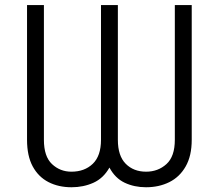

<svg xmlns="http://www.w3.org/2000/svg" viewBox="-20 -748 885 777"><path d="M89.4 -182.1V-727.5H157.7V-182.1Q157.7 -114.7 190.4 -84Q223.1 -53.2 269 -53.2Q322.3 -53.2 355.5 -85.2Q388.7 -117.2 388.7 -182.1V-727.5H457V-182.1Q457 -117.2 488.8 -85.2Q520.5 -53.2 571.3 -53.2Q619.6 -53.2 653.6 -84Q687.5 -114.7 687.5 -182.1V-727.5H755.9V-182.1Q755.9 -117.2 731.4 -74.5Q707 -31.7 665.3 -11Q623.5 9.8 570.8 9.8Q523.4 9.8 484.6 -8.5Q445.8 -26.9 422.9 -69.8Q398.4 -26.4 357.9 -8.3Q317.4 9.8 269.5 9.8Q216.8 9.8 176 -11.2Q135.3 -32.2 112.3 -74.7Q89.4 -117.2 89.4 -182.1Z"/></svg>

Font: Inter 20pt Light
Style: Regular
Weight: 300
Version: Version 4.001;git-66647c0bb